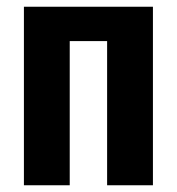

<svg xmlns="http://www.w3.org/2000/svg" viewBox="-20 -550 525 570"><path d="M298 0V-428H187V0H51V-530H434V0Z"/></svg>

Font: Fira Sans Extra Condensed SemiBold
Style: Regular
Weight: 600
Width: 1
Designer: Carrois Corporate & Edenspiekermann AG
Foundry: Carrois Corporate GbR & Edenspiekermann AG
Version: Version 4.203